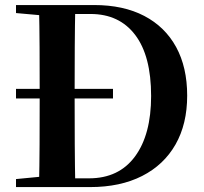

<svg xmlns="http://www.w3.org/2000/svg" viewBox="-20 -761 829 781"><path d="M439.6 -360.6H45.1V-399.4H439.6ZM45.1 0V-32.6L198.2 -47.3H212.6V0ZM138.6 0Q140.6 -85.2 141 -173.4Q141.4 -261.6 141.4 -359.2V-390.3Q141.4 -480 141 -567.1Q140.6 -654.1 138.6 -740.5H286.3Q284.6 -655.6 284.1 -568.2Q283.6 -480.8 283.6 -390.3V-359.2Q283.6 -263 284.1 -174.8Q284.6 -86.6 286.3 0ZM212.6 0V-35.6H342.2Q463.6 -35.6 529.1 -124.5Q594.7 -213.4 594.7 -370.5Q594.7 -533.7 529.9 -618.9Q465.1 -704.1 348.4 -704.1H212.6V-740.5H362.6Q482.1 -740.5 566.7 -696.3Q651.3 -652.1 696.4 -569.7Q741.4 -487.2 741.4 -371.9Q741.4 -256.6 694 -173.4Q646.6 -90.2 558 -45.1Q469.4 0 346.4 0ZM45.1 -707.9V-740.5H212.6V-694.2H198.2Z"/></svg>

Font: Noto Serif SC ExtraLight
Style: Regular
Weight: 200
Designer: Ryoko NISHIZUKA 西塚涼子 (kana & ideographs); Frank Grießhammer (Latin, Greek & Cyrillic); Wenlong ZHANG 张文龙 (bopomofo); San
Foundry: Adobe
Version: Version 2.002-H1;hotconv 1.1.0;makeotfexe 2.6.0